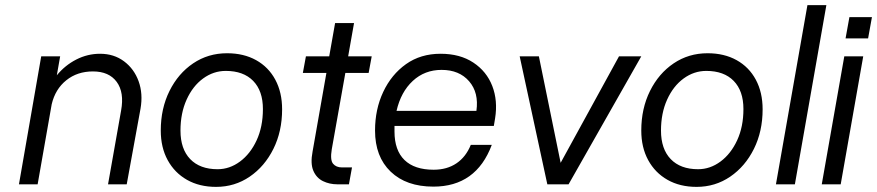

<svg xmlns="http://www.w3.org/2000/svg" viewBox="-20 -720 3426 750"><path d="M141 -500H215L202 -426Q234 -465 278 -487.5Q322 -510 371 -510Q425 -510 464.5 -480.5Q504 -451 521.5 -402.5Q539 -354 529 -296L475 0H402L453 -288Q466 -359 436 -400Q406 -441 343 -441Q282 -441 239 -406.5Q196 -372 182 -313L127 0H54Z M608 -210Q608 -296 642 -364.5Q676 -433 734.5 -472.5Q793 -512 867 -512Q932 -512 980.5 -485Q1029 -458 1055.5 -408.5Q1082 -359 1082 -293Q1082 -207 1048 -138.5Q1014 -70 955.5 -30Q897 10 824 10Q759 10 710.5 -17.5Q662 -45 635 -94.5Q608 -144 608 -210ZM1007 -294Q1007 -365 969 -404Q931 -443 862 -443Q814 -443 773.5 -413.5Q733 -384 709 -331Q685 -278 685 -210Q685 -138 723 -98.5Q761 -59 830 -59Q877 -59 917.5 -89Q958 -119 982.5 -172Q1007 -225 1007 -294Z M1355 -66 1343 0H1298Q1267 0 1241.5 -12.5Q1216 -25 1204 -53Q1192 -81 1201 -128L1255 -435H1163L1175 -500H1266L1289 -630H1363L1340 -500H1432L1420 -435H1329L1276 -137Q1269 -95 1281 -80.5Q1293 -66 1316 -66Z M1445 -210Q1445 -293 1477 -361Q1509 -429 1566 -469.5Q1623 -510 1701 -510Q1777 -510 1829 -475.5Q1881 -441 1903 -384Q1925 -327 1914 -258L1909 -228H1521Q1521 -217 1521 -206Q1521 -133 1560 -95Q1599 -57 1674 -57Q1726 -57 1763 -82Q1800 -107 1819 -154H1901Q1840 9 1673 9Q1567 9 1506 -49.5Q1445 -108 1445 -210ZM1705 -447Q1639 -447 1592.5 -404Q1546 -361 1529 -287H1841Q1851 -358 1812.5 -402.5Q1774 -447 1705 -447Z M2010 -500H2085L2170 -84L2398 -500H2485L2201 0H2118Z M2485 -210Q2485 -296 2519 -364.5Q2553 -433 2611.5 -472.5Q2670 -512 2744 -512Q2809 -512 2857.5 -485Q2906 -458 2932.5 -408.5Q2959 -359 2959 -293Q2959 -207 2925 -138.5Q2891 -70 2832.5 -30Q2774 10 2701 10Q2636 10 2587.5 -17.5Q2539 -45 2512 -94.5Q2485 -144 2485 -210ZM2884 -294Q2884 -365 2846 -404Q2808 -443 2739 -443Q2691 -443 2650.5 -413.5Q2610 -384 2586 -331Q2562 -278 2562 -210Q2562 -138 2600 -98.5Q2638 -59 2707 -59Q2754 -59 2794.5 -89Q2835 -119 2859.5 -172Q2884 -225 2884 -294Z M3134 -700H3208L3085 0H3011Z M3298 -653H3386L3371 -570H3283ZM3278 -500H3352L3264 0H3190Z"/></svg>

Font: Overused Grotesk
Style: Italic
Weight: 400
Italic angle: -10°
Version: Version 0.003